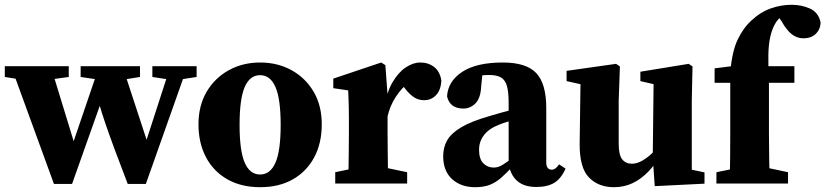

<svg xmlns="http://www.w3.org/2000/svg" viewBox="-27 -756 3401 791"><path d="M410.9 -423.3 305.2 -438.9V-483.4H549.7V-438.9L453.2 -423.3ZM142.5 -423.3H90.1L-7.2 -438.9V-483.4H256.3V-438.9ZM700.8 -426.2H683.6L600.7 -438.9V-483.4H783V-438.9ZM381.8 -483.4H477.5L592.3 -133.5L565.3 -144.3L675.2 -483.4H745.6L573.9 1.7H499.2Q467.6 -80.5 444.9 -141.8Q422.2 -203 406.9 -248Q391.6 -293 382.1 -326.4Q372.5 -359.7 366.4 -386.8L410.3 -394.1L269.9 1.7H195.2L18.4 -483.4H181.9L289 -133.5L266.3 -144.3Z M1044.7 15.2Q966.7 15.2 909.5 -17.4Q852.4 -49.9 821.5 -108.5Q790.7 -167.2 790.7 -243.7Q790.7 -320.9 824.4 -378Q858.1 -435.1 915.7 -466.8Q973.2 -498.5 1044.7 -498.5Q1116.1 -498.5 1173.5 -467.2Q1230.9 -435.8 1264.8 -378.7Q1298.6 -321.6 1298.6 -243.7Q1298.6 -165.7 1267.3 -107.5Q1236 -49.2 1179.3 -17Q1122.6 15.2 1044.7 15.2ZM1044.7 -37.1Q1086.6 -37.1 1107.9 -86Q1129.3 -135 1129.3 -241.5Q1129.3 -348.3 1107.9 -397.3Q1086.6 -446.3 1044.7 -446.3Q1002.2 -446.3 981.1 -397.3Q960 -348.3 960 -241.5Q960 -135 981.1 -86Q1002.2 -37.1 1044.7 -37.1Z M1407.4 0Q1408.4 -23 1408.9 -60.5Q1409.4 -98 1409.9 -138.5Q1410.4 -179 1410.4 -210V-268.5Q1410.4 -296.5 1409.9 -314.5Q1409.4 -332.5 1408.9 -348.1Q1408.4 -363.7 1407.4 -383.7L1346.1 -392.7V-432.1L1543.5 -498.5L1560.6 -487.8L1569.7 -365V-210Q1569.7 -179 1570.2 -138.5Q1570.7 -98 1571.2 -60.5Q1571.7 -23 1572.7 0ZM1354.1 0V-46.5L1449.7 -66.5H1554.8L1650.4 -46.5V0ZM1495.8 -281.6V-342.1H1570.9L1557.4 -314.9Q1566.2 -376.3 1590 -416.9Q1613.7 -457.5 1644.2 -478Q1674.6 -498.5 1704.4 -498.5Q1737.2 -498.5 1761.1 -480.4Q1785.1 -462.2 1791.2 -424.9Q1789.8 -386.3 1770 -364.7Q1750.2 -343.2 1720.2 -343.2Q1697.5 -343.2 1679.4 -354.8Q1661.3 -366.3 1642.9 -389.6L1613.8 -427.7L1654.1 -413.2Q1627.6 -393.5 1603.3 -356.5Q1579 -319.4 1569.2 -274.4Z M1798.8 -112.7Q1798.8 -148.7 1815.1 -177.6Q1831.3 -206.6 1873.3 -231.7Q1915.3 -256.8 1992.4 -278.6Q2013.4 -285.2 2041.4 -292.8Q2069.3 -300.4 2098.8 -307.8Q2128.2 -315.2 2151.8 -320.6V-278.8Q2116.3 -269.7 2080 -259.5Q2043.6 -249.3 2021.4 -238.8Q1998.7 -229.8 1982.1 -215.4Q1965.4 -201 1956 -181.8Q1946.6 -162.6 1946.6 -139Q1946.6 -101.2 1964 -83.4Q1981.4 -65.7 2006.7 -65.7Q2016.8 -65.7 2025.8 -68.5Q2034.9 -71.4 2046.3 -78.6Q2057.6 -85.8 2073.5 -97L2113.7 -127.2L2124.1 -112.7L2082.1 -67.1Q2057.8 -41.4 2036.9 -23Q2015.9 -4.6 1991.3 5.3Q1966.7 15.2 1930 15.2Q1872.1 15.2 1835.5 -18.1Q1798.8 -51.4 1798.8 -112.7ZM2068.5 -81.9V-332.3Q2068.5 -376.9 2061.5 -401.6Q2054.5 -426.3 2037.1 -436.7Q2019.7 -447.1 1987.5 -447.1Q1969 -447.1 1948 -444.3Q1926.9 -441.5 1893.8 -432.7L1962.7 -471.6L1955.5 -402.2Q1953.5 -352.1 1932.1 -330.4Q1910.8 -308.8 1882.1 -308.8Q1826.4 -308.8 1814.7 -358.9Q1818.6 -421.7 1877.5 -460.1Q1936.3 -498.5 2044.5 -498.5Q2141 -498.5 2182.3 -454.9Q2223.5 -411.2 2223.5 -310.4V-86.1Q2223.5 -71.6 2229.5 -64.2Q2235.6 -56.9 2246.1 -56.9Q2254 -56.9 2260.9 -61.8Q2267.7 -66.7 2276.4 -78.9L2302.9 -61.2Q2284.9 -20.2 2256.5 -2.9Q2228 14.3 2182.6 14.3Q2131.5 14.3 2103.2 -11.1Q2075 -36.6 2068.5 -81.9Z M2875.4 0.7 2670.4 10.9 2662.2 -106.8 2665.9 -434.6 2697.7 -401.9 2611.2 -421.9V-460.5L2810.2 -493L2826 -482.3L2823 -340.8V-8.6L2756.4 -70.9L2875.4 -45.8ZM2521.9 -340.8V-164Q2521.9 -117.2 2536.5 -99.4Q2551.1 -81.5 2576.2 -81.5Q2596.4 -81.5 2617.6 -93.3Q2638.8 -105 2658.8 -124Q2678.9 -143.1 2693.8 -163.7H2732.2V-97.6H2666.7L2698.8 -126.3Q2675.2 -81.5 2645 -50Q2614.8 -18.4 2579.4 -1.6Q2544 15.2 2502.3 15.2Q2438 15.2 2399 -25.3Q2360.1 -65.8 2361.1 -164.8L2364.8 -433.9L2396.6 -401.9L2307.2 -421.9V-464.1L2511.1 -493L2526.9 -482.3Z M3125.3 -66.5 3219.5 -46.5V0H2924.5V-46.5L3023.1 -66.5ZM3061.9 -483.4H3245.7V-414.8H3061.9ZM2981.5 -210V-414.8H2917V-474.4L3035.8 -489.4L2981.5 -460.7Q2989.5 -546.7 3012.7 -594.1Q3035.8 -641.5 3067 -670.2Q3106.2 -706.7 3148.8 -721.5Q3191.4 -736.3 3234.1 -736.3Q3275.6 -736.3 3310 -720.7Q3344.5 -705.1 3353.6 -664.5Q3353.4 -636.2 3334.5 -617.2Q3315.6 -598.2 3282.1 -598.2Q3256.6 -598.2 3234.9 -615Q3213.2 -631.9 3192.3 -669.5L3167.9 -703.6L3265.6 -725.7L3276.3 -696.5Q3270.5 -702.2 3260.9 -706Q3251.4 -709.9 3242.4 -709.9Q3216.7 -709.9 3196.9 -693.1Q3177 -676.3 3167.3 -659.7Q3153.4 -636.1 3146.3 -604.3Q3139.3 -572.5 3138.5 -529.9Q3137.6 -487.3 3140.9 -432.1V-210Q3140.9 -158 3141.9 -105.5Q3142.9 -53 3143.9 0H2978.5Q2980.5 -53 2981 -105.5Q2981.5 -158 2981.5 -210Z"/></svg>

Font: Adobe Variable Font Prototype
Style: Regular
Weight: 389
Designer: Frank Grießhammer
Foundry: Adobe
Version: Version 1.004;hotconv 1.0.113;makeotfexe 2.5.65598